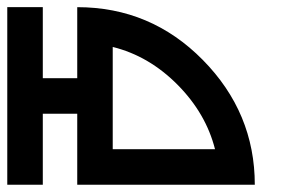

<svg xmlns="http://www.w3.org/2000/svg" viewBox="-20 -508 818 528"><path d="M680.7 0Q680.7 -198.2 537.6 -343.3Q394.5 -488.3 192.4 -488.3V-293H97.7V-488.3H0V0H97.7V-195.3H192.4V0ZM290 -378.9Q390.1 -354 468.8 -274.4Q546.4 -195.8 571.3 -97.7H290Z"/></svg>

Font: Arounder
Style: Regular
Weight: 400
Designer: Maxim Raikov
Foundry: Maxim Raikov
Version: Version 1.00 March 23, 2021, initial release